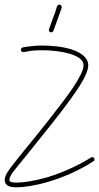

<svg xmlns="http://www.w3.org/2000/svg" viewBox="-25 -790 423 818"><path d="M184 -666C182 -660 184 -655 189 -653C195 -651 200 -653 202 -658C208 -673 214 -690 220 -707C226 -724 232 -741 238 -757C239 -762 236 -768 231 -770C226 -771 220 -768 218 -763C214 -748 208 -731 201 -714C195 -697 189 -680 184 -666ZM72 -588C67 -587 63 -581 64 -576C65 -571 71 -567 76 -568C86 -570 97 -572 110 -574C123 -575 137 -576 155 -576C194 -576 240 -571 275 -560C306 -550 331 -536 331 -512C331 -490 312 -456 285 -415C256 -372 217 -323 179 -274C141 -225 101 -177 70 -139C39 -100 16 -71 10 -61C5 -54 1 -47 -1 -41C-4 -34 -5 -28 -5 -23C-5 -12 0 -4 10 2C18 6 29 8 46 8C73 8 121 2 179 -15C237 -32 305 -59 373 -103C378 -105 379 -112 376 -116C374 -121 367 -122 363 -119C297 -78 230 -51 174 -34C118 -18 72 -12 46 -12C34 -12 25 -13 19 -16C16 -18 15 -20 15 -23C15 -26 16 -30 17 -34C19 -39 22 -44 26 -51C32 -60 55 -88 86 -126C117 -164 156 -213 195 -262C234 -311 272 -361 301 -404C332 -449 351 -488 351 -512C351 -542 324 -565 281 -579C244 -591 197 -596 155 -596C137 -596 121 -595 107 -593C94 -592 82 -590 72 -588Z"/></svg>

Font: Mistral SingleLine OTF-SVG Regular
Style: Regular
Weight: 300
Designer: François Chastanet, Élisa Garzelli, Anais Alves, Morgane Autin
Foundry: institut supérieur des arts et du design Toulouse / isdaT
Version: Version 1.000;hotconv 1.0.117;makeotfexe 2.5.65602 DEVELOPME